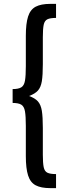

<svg xmlns="http://www.w3.org/2000/svg" viewBox="-20 -890 354 987"><path d="M238.8 77.1Q190.9 77.1 163.3 62.5Q135.7 47.9 124.3 11.7Q112.8 -24.4 112.8 -87.9V-243.2Q112.8 -292.5 108.4 -317.6Q104 -342.8 89.6 -351.8Q75.2 -360.8 44.9 -360.8V-432.1Q75.2 -432.1 89.6 -441.2Q104 -450.2 108.4 -475.3Q112.8 -500.5 112.8 -549.8V-705.1Q112.8 -769 124.3 -804.9Q135.7 -840.8 163.3 -855.5Q190.9 -870.1 238.8 -870.1H268.1V-797.9Q238.3 -797.9 223.6 -790.8Q209 -783.7 204.6 -762.5Q200.2 -741.2 200.2 -698.7V-560.5Q200.2 -503.9 195.1 -472.4Q189.9 -440.9 174.8 -424.3Q159.7 -407.7 129.4 -396.5Q159.7 -385.7 174.8 -368.9Q189.9 -352.1 195.1 -320.6Q200.2 -289.1 200.2 -232.4V-94.2Q200.2 -52.2 204.6 -30.8Q209 -9.3 223.6 -2.2Q238.3 4.9 268.1 4.9V77.1Z"/></svg>

Font: AntonioLight
Style: Regular
Weight: 300
Designer: Vernon Adams
Foundry: Vernon Adams
Version: Version 1.002